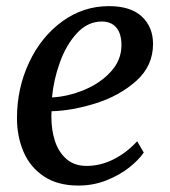

<svg xmlns="http://www.w3.org/2000/svg" viewBox="-20 -580 542 611"><path d="M437.5 -94.5Q421.5 -71 391.2 -47Q361 -23 319 -6.2Q277 10.5 229.5 10.5Q163 10.5 119 -19.2Q75 -49 54.5 -97.8Q34 -146.5 34 -204Q34 -299 72.5 -381Q111 -463 178 -511.8Q245 -560.5 326.5 -560.5Q396 -560.5 431.5 -527.2Q467 -494 467 -440Q467 -370 413.2 -322.2Q359.5 -274.5 284 -251Q208.5 -227.5 144 -226Q143.5 -220 143.5 -208Q143.5 -165.5 155.2 -130.2Q167 -95 192 -73.5Q217 -52 255.5 -52Q299.5 -52 341 -72.8Q382.5 -93.5 416.5 -130.5ZM145.5 -270Q196 -272.5 247.5 -293.8Q299 -315 332.8 -352Q366.5 -389 366.5 -436Q366.5 -473 350.2 -492.2Q334 -511.5 304 -511.5Q259.5 -511.5 225.2 -474.8Q191 -438 170.8 -382Q150.5 -326 145.5 -270Z"/></svg>

Font: Merriweather Text
Style: Italic
Weight: 400
Italic angle: -7.8°
Designer: Eben Sorkin
Foundry: Eben Sorkin
Version: Version 2.100